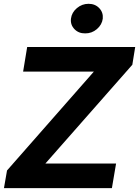

<svg xmlns="http://www.w3.org/2000/svg" viewBox="-27 -970 717 990"><path d="M-6.6 0 9.2 -91 457 -600.8H92.2L113.1 -727.5H670.1L655.3 -636.1L207 -126.8H571.5L550 0ZM411.9 -797.9Q378.3 -797.4 356.8 -819.9Q335.3 -842.5 338.9 -873.8Q342.9 -905.8 369.4 -928.1Q395.9 -950.4 429.5 -950.4Q463.5 -950.4 484.7 -928.1Q506 -905.8 502.9 -873.8Q498.9 -842.5 472.6 -819.9Q446.2 -797.4 411.9 -797.9Z"/></svg>

Font: Inter Tight
Style: Italic
Weight: 400
Italic angle: -9.39999°
Designer: Rasmus Andersson
Foundry: rsms
Version: Version 3.002